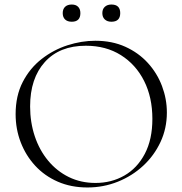

<svg xmlns="http://www.w3.org/2000/svg" viewBox="-20 -816 806 848"><path d="M366 12Q294 12 235.5 -13.5Q177 -39 135.5 -84Q94 -129 71.5 -187.5Q49 -246 49 -312Q49 -393 80.5 -454Q112 -515 164 -555.5Q216 -596 278 -616Q340 -636 401 -636Q475 -636 533.5 -609.5Q592 -583 633 -538Q674 -493 695.5 -436Q717 -379 717 -319Q717 -249 689 -189Q661 -129 612.5 -84Q564 -39 500.5 -13.5Q437 12 366 12ZM402 -8Q472 -8 529 -40.5Q586 -73 619.5 -136.5Q653 -200 653 -291Q653 -386 616.5 -458.5Q580 -531 514 -572.5Q448 -614 359 -614Q243 -614 178 -542Q113 -470 113 -346Q113 -276 133.5 -214.5Q154 -153 192.5 -106.5Q231 -60 284 -34Q337 -8 402 -8ZM297 -720Q278 -720 267.5 -730Q257 -740 257 -758Q257 -776 267.5 -786Q278 -796 297 -796Q315 -796 325 -786Q335 -776 335 -758Q335 -720 297 -720ZM472 -720Q454 -720 443 -730Q432 -740 432 -758Q432 -776 443 -786Q454 -796 472 -796Q511 -796 511 -758Q511 -720 472 -720Z"/></svg>

Font: Cormorant Infant Light
Style: Regular
Weight: 300
Designer: Christian Thalmann (Catharsis Fonts)
Foundry: Catharsis Fonts
Version: Version 4.001